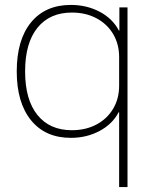

<svg xmlns="http://www.w3.org/2000/svg" viewBox="-20 -550 633 780"><path d="M464 210V-94H462Q437 -46 384.5 -18Q332 10 268 10Q164 10 106 -61.5Q48 -133 48 -260Q48 -388 106 -459Q164 -530 268 -530Q332 -530 384.5 -502.5Q437 -475 463 -426H465V-520H498V210ZM272 -21Q328 -21 371.5 -44Q415 -67 439.5 -108Q464 -149 464 -202V-318Q464 -371 439.5 -412Q415 -453 371.5 -476Q328 -499 272 -499Q182 -499 132 -437Q82 -375 82 -260Q82 -145 132 -83Q182 -21 272 -21Z"/></svg>

Font: M PLUS 1 Thin ExtraLight
Style: Regular
Weight: 250
Version: Version 1.001